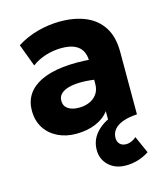

<svg xmlns="http://www.w3.org/2000/svg" viewBox="-112 -617 805 928"><g transform="rotate(-15 290.0 -152.5)"><path d="M404.5 225Q351.2 225 318.4 194Q285.6 163 285.8 115.9Q286 70.2 314.4 35.6Q342.8 0.9 392.8 -20Q442.9 -40.9 507.9 -44.6L518.2 0Q475.8 2.4 446.9 13.1Q418.1 23.8 403.4 41.4Q388.8 59.1 388.5 83Q388.4 101.9 399.4 113.8Q410.5 125.8 431.2 125.8Q445 125.8 458.4 119.9Q471.9 114.1 482.5 104.4L520.4 189.9Q495.1 206.9 465.4 215.9Q435.6 225 404.5 225ZM211.2 15Q160.6 15 120.1 -4.7Q79.6 -24.4 55.9 -61.1Q32.2 -97.9 32.2 -149.2Q32.2 -193.4 54.1 -227.4Q76 -261.5 120 -283.4Q164 -305.4 230.7 -313.1Q297.4 -320.9 387 -312.8L388.5 -211Q340.9 -219.4 302.7 -219.8Q264.5 -220.1 237.6 -213.2Q210.8 -206.2 196.4 -192.4Q182 -178.5 182 -157.9Q182 -131.2 202.2 -117.4Q222.5 -103.5 256.4 -103.5Q286.1 -103.5 309.9 -113.9Q333.6 -124.4 347.7 -144.6Q361.8 -164.9 361.8 -194.5V-310.8Q361.8 -338.4 350.4 -359.4Q339 -380.4 314.2 -392.2Q289.4 -404 248.2 -404Q208.8 -404 169.9 -392.1Q131.1 -380.2 99.8 -357L57.9 -469.2Q107.6 -500.6 164.1 -515.3Q220.6 -530 274.8 -530Q347 -530 401.8 -507.1Q456.6 -484.1 487.4 -436.1Q518.2 -388.1 518.2 -313V0H376.8V-54Q352.2 -20.9 309.2 -2.9Q266.2 15 211.2 15Z"/></g></svg>

Font: Geologica Thin
Style: Regular
Weight: 100
Version: Version 1.010;gftools[0.9.28]